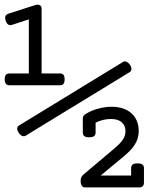

<svg xmlns="http://www.w3.org/2000/svg" viewBox="-20 -701 640 826"><path d="M104 -617.7 33.1 -594.5Q12.7 -587.6 4.9 -610.8Q-4 -635.7 16.3 -642.2L132.1 -679.3Q143.1 -683 151 -678.7Q159 -674.4 159 -663.8V-385H238Q247.8 -385 252.9 -379.3Q258 -373.6 258 -359.7Q258 -345.9 252.9 -340Q247.8 -334.1 238 -334.1H20.8Q11 -334.1 5.7 -340Q0.4 -345.9 0.4 -359.7Q0.4 -373.6 5.7 -379.3Q11 -385 20.8 -385H104ZM391.3 -131.2Q391.3 -121 385.2 -115.7Q379.1 -110.4 363.6 -110.4Q348.5 -110.4 342.4 -115.7Q336.3 -121 336.3 -131.2V-191.1Q336.3 -202.1 344.8 -208.2Q369.3 -224.5 400.3 -233.1Q431.3 -241.7 460.6 -241.7Q487.9 -241.7 509.4 -234.3Q530.8 -227 545.8 -213.3Q560.9 -199.7 568.9 -180.3Q576.8 -160.9 576.8 -137.3Q576.8 -121 572.6 -106.7Q568.3 -92.4 559.9 -79Q551.6 -65.5 539.1 -52.7Q526.7 -39.8 510.4 -26.4L412.9 54.3H544.2V22.5Q544.2 12.4 550.3 7.1Q556.4 1.8 571.9 1.8Q587 1.8 593.1 7.1Q599.3 12.4 599.3 22.5V83.7Q599.3 105.3 578.9 105.3H346.1Q336.3 105.3 331.6 97.8Q326.9 90.2 326.9 76Q326.9 67 330.4 60.7Q333.8 54.3 339.5 49.5L474.9 -64.7Q496.9 -83.5 508.3 -100Q519.8 -116.5 519.8 -137.3Q519.8 -160.5 503.9 -174.8Q487.9 -189.1 457 -189.1Q439.4 -189.1 422.3 -184.8Q405.2 -180.5 391.3 -173.2ZM90.3 -117.2Q84 -113.3 75.9 -116.2Q67.9 -119.1 61 -128.9Q54.2 -138.7 54.2 -147.5Q54.2 -156.2 61 -160.6L509.3 -434.6Q515.6 -438.5 523.7 -435.5Q531.7 -432.6 538.6 -422.9Q545.4 -413.1 545.4 -404.3Q545.4 -395.5 538.6 -391.1Z"/></svg>

Font: Courier Prime
Style: Regular
Weight: 400
Designer: Alan Dague-Greene
Foundry: Quote-Unquote Apps
Version: Version 1.203